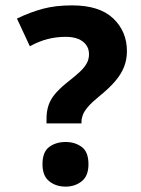

<svg xmlns="http://www.w3.org/2000/svg" viewBox="-20 -681 523 714"><path d="M248 -661Q350 -661 401 -612.5Q452 -564 452 -491Q452 -459 441 -431.5Q430 -404 407.5 -378Q385 -352 348 -322Q321 -300 307 -283.5Q293 -267 288 -253.5Q283 -240 283 -228V-222H153V-240Q153 -268 161 -291Q169 -314 188 -335.5Q207 -357 238 -381Q261 -399 277.5 -414.5Q294 -430 302.5 -445.5Q311 -461 311 -479Q311 -500 300 -514.5Q289 -529 270 -536.5Q251 -544 225 -544Q190 -544 158 -536Q126 -528 91 -509L43 -612Q93 -636 140 -648.5Q187 -661 248 -661ZM224 13Q188 13 163 -7Q138 -27 138 -70Q138 -116 163 -134.5Q188 -153 224 -153Q259 -153 284 -134.5Q309 -116 309 -70Q309 -27 284 -7Q259 13 224 13Z"/></svg>

Font: Noto Sans Telugu
Style: Regular
Weight: 400
Designer: Jelle Bosma - Monotype Design Team
Foundry: Monotype Imaging Inc.
Version: Version 2.003